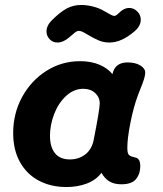

<svg xmlns="http://www.w3.org/2000/svg" viewBox="-20 -741 654 772"><path d="M544 -72Q544 -42 527 -21Q510 0 468 0Q439 0 420 -11.5Q401 -23 388 -46Q366 -17 329 -3Q292 11 247 11Q185 11 136.5 -14.5Q88 -40 60.5 -89Q33 -138 33 -206Q33 -285 69 -351Q105 -417 166.5 -456Q228 -495 302 -495Q347 -495 380.5 -480.5Q414 -466 432 -443L435 -453Q448 -490 493 -490Q524 -490 544 -478Q564 -466 564 -448Q564 -430 543 -380L535 -359Q517 -311 504.5 -248Q492 -185 492 -148Q492 -127 496.5 -120.5Q501 -114 512 -111Q515 -110 525 -107.5Q535 -105 539.5 -96.5Q544 -88 544 -72ZM357 -180Q381 -302 381 -325Q381 -350 362.5 -367Q344 -384 315 -384Q277 -384 246 -355.5Q215 -327 198 -283Q181 -239 181 -195Q181 -150 201 -125Q221 -100 261 -100Q298 -100 324 -121Q350 -142 357 -180ZM167 -614Q167 -638 188 -659Q222 -693 248.5 -707Q275 -721 306 -721Q330 -721 355 -714.5Q380 -708 400 -696Q417 -686 426 -681.5Q435 -677 439 -677Q446 -677 454 -685Q467 -698 477.5 -703.5Q488 -709 500 -709Q518 -709 532 -695Q546 -681 546 -662Q546 -637 522 -616Q469 -570 420 -570Q397 -570 378 -578Q359 -586 337 -599Q335 -600 320.5 -608.5Q306 -617 296 -617Q290 -617 281.5 -610.5Q273 -604 261 -593Q235 -570 211 -570Q192 -570 179.5 -583.5Q167 -597 167 -614Z"/></svg>

Font: Mali
Style: Bold Italic
Weight: 700
Italic angle: -10°
Version: Version 1.000; ttfautohint (v1.6)